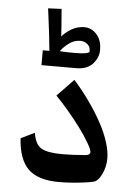

<svg xmlns="http://www.w3.org/2000/svg" viewBox="-52 -746 561 792"><g transform="rotate(5 228.5 -350.0)"><path d="M222.2 6.8Q134.8 6.8 94.5 -32.7Q54.2 -72.3 48.8 -159.2L105.5 -187Q113.3 -138.2 139.6 -123.5Q166 -108.9 226.1 -108.9Q265.1 -108.9 319.8 -113.3Q340.8 -114.7 340.8 -127.4Q340.8 -133.3 336.4 -143.1Q332 -152.8 325.2 -164.1Q309.1 -192.4 284.7 -225.1Q260.3 -257.8 233.2 -289.8Q206.1 -321.8 180.7 -347.7L249 -418.5Q280.8 -383.3 311 -341.3Q341.3 -299.3 365.5 -255.6Q389.6 -211.9 401.9 -170.9Q412.6 -135.7 412.6 -107.9Q412.6 -71.8 397.5 -41.5Q383.3 -11.2 363.3 -6.8Q348.6 -3.4 324.2 -0.2Q299.8 2.9 272.7 4.9Q245.6 6.8 222.2 6.8ZM108.4 -467.3V-528.8H135.7Q133.3 -555.7 129.2 -592Q125 -628.4 120.8 -659.9Q116.7 -691.4 115.2 -703.1L170.9 -705.6Q174.8 -655.8 176.8 -630.4Q178.7 -605 179.2 -592.3Q198.2 -613.8 221.7 -626.2Q245.1 -638.7 271.5 -638.7Q300.8 -638.7 322.3 -615Q343.8 -591.3 343.8 -550.8Q343.8 -533.7 337.6 -519.5Q331.5 -505.4 320.8 -493.2Q309.6 -481 292.7 -474.1Q275.9 -467.3 251 -467.3ZM181.6 -530.8Q213.9 -529.3 237.3 -529.3Q271 -529.3 286.1 -532.5Q301.3 -535.6 301.3 -541Q301.3 -562 288.3 -571.3Q275.4 -580.6 263.2 -581.1Q236.8 -582 215.6 -567.1Q194.3 -552.2 180.2 -533.7Z"/></g></svg>

Font: Markazi Text
Style: Bold
Weight: 700
Designer: Borna Izadpanah (Arabic designer), Fiona Ross (Arabic design director) and Florian Runge (Latin designer)
Foundry: Borna Izadpanah and Florian Runge
Version: Version 1.001; ttfautohint (v1.8.3)